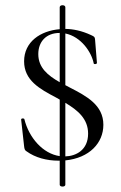

<svg xmlns="http://www.w3.org/2000/svg" viewBox="-20 -588 451 717"><path d="M203 -561V-479C131 -473 70 -432 70 -359C70 -288 128 -256 189 -224L203 -216V-5C140 -14 88 -74 71 -143C70 -147 58 -147 59 -141L70 -42C71 -32 73 -26 79 -23C112 1 155 12 198 12H203V102C203 111 224 111 224 102V11C314 2 366 -54 366 -122C366 -196 303 -229 241 -261L224 -270V-463C283 -451 322 -393 330 -351C331 -347 342 -348 342 -353L335 -440C334 -450 333 -451 320 -457C286 -473 252 -480 224 -480V-561C224 -571 203 -571 203 -561ZM123 -386C123 -431 151 -465 203 -465V-281C159 -306 123 -335 123 -386ZM224 -4V-204C271 -176 309 -144 309 -89C309 -27 263 -5 224 -4Z"/></svg>

Font: Cormorant Garamond
Style: Regular
Weight: 400
Designer: Christian Thalmann (Catharsis Fonts)
Foundry: Catharsis Fonts
Version: Version 4.002;Glyphs 3.4 (3410)